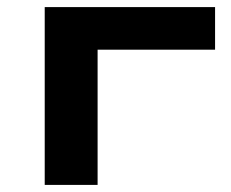

<svg xmlns="http://www.w3.org/2000/svg" viewBox="-20 -521 651 541"><path d="M106 0V-501H586V-381H255V0Z"/></svg>

Font: Nunito Sans 7pt Expanded
Style: Bold
Weight: 700
Width: 7
Designer: Vernon Adams
Foundry: Vernon Adams
Version: Version 3.101;gftools[0.9.27]